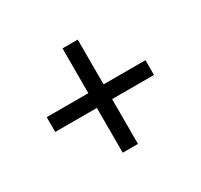

<svg xmlns="http://www.w3.org/2000/svg" viewBox="-100 -701 720 687"><g transform="rotate(-30 259.5 -357.5)"><path d="M227 -327H55V-388H227V-573H290V-388H463V-327H290V-142H227Z"/></g></svg>

Font: Noto Serif Sinhala SemiCondensed Medium
Style: Regular
Weight: 500
Width: 4
Designer: Jelle Bosma - Monotype Design Team
Foundry: Monotype Imaging Inc.
Version: Version 2.007; ttfautohint (v1.8.4.7-5d5b)